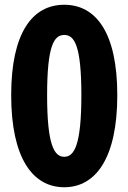

<svg xmlns="http://www.w3.org/2000/svg" viewBox="-20 -775 540 807"><path d="M250 12C384 12 473 -113 473 -375C473 -637 384 -755 250 -755C116 -755 27 -637 27 -375C27 -113 116 12 250 12ZM250 -116C208 -116 178 -165 178 -375C178 -586 208 -628 250 -628C292 -628 322 -586 322 -375C322 -165 292 -116 250 -116Z"/></svg>

Font: Noto Sans Mono CJK TC
Style: Bold
Weight: 700
Designer: Ryoko NISHIZUKA 西塚涼子 (kana, bopomofo & ideographs); Paul D. Hunt (Latin, Greek & Cyrillic); Sandoll Communications 산돌커뮤니
Foundry: Adobe
Version: Version 2.004;hotconv 1.0.118;makeotfexe 2.5.65603